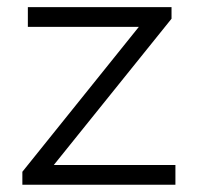

<svg xmlns="http://www.w3.org/2000/svg" viewBox="-20 -508 544 528"><path d="M462.4 0H41.5V-35.6L361.8 -434.1H56.6V-488.3H451.7V-456.5L127.9 -54.2H462.4Z"/></svg>

Font: Kumbh Sans Light
Style: Regular
Weight: 300
Version: Version 1.004